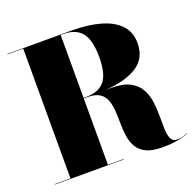

<svg xmlns="http://www.w3.org/2000/svg" viewBox="-132 -888 1054 1036"><g transform="rotate(-20 395.0 -370.0)"><path d="M15 -2.5H105V-747.5H15V-750H385Q475.5 -750 545.5 -730.8Q615.5 -711.5 655.2 -670.8Q695 -630 695 -565Q695 -478.5 629 -436.2Q563 -394 447.5 -386H480Q547 -386 585.8 -365.2Q624.5 -344.5 643.2 -310.2Q662 -276 667.2 -235.2Q672.5 -194.5 672.2 -153.5Q672 -112.5 673 -78.5Q674 -44.5 683.8 -23.5Q693.5 -2.5 720 -2.5Q735.5 -2.5 752 -7Q768.5 -11.5 779 -16.5L780 -15Q768 -8 727.5 1Q687 10 630 10Q571.5 10 537.5 -6.5Q503.5 -23 487 -51.2Q470.5 -79.5 465.2 -114.5Q460 -149.5 459.8 -186.8Q459.5 -224 457.5 -259Q455.5 -294 445.5 -322.2Q435.5 -350.5 410.8 -367Q386 -383.5 340 -383.5H320V-2.5H410V0H15ZM335 -747.5H320V-386.5H335Q407 -386.5 441 -427.5Q475 -468.5 475 -565Q475 -662 441 -704.8Q407 -747.5 335 -747.5Z"/></g></svg>

Font: Bodoni* 72pt Fatface
Style: Regular
Weight: 900
Version: Version 2.3